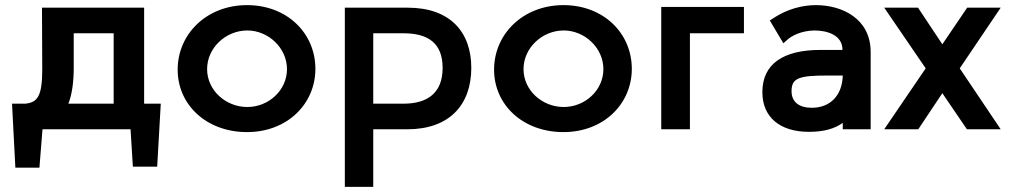

<svg xmlns="http://www.w3.org/2000/svg" viewBox="-20 -505 3944 750"><path d="M499 146H594L608 -100H543V-475H144L145 -243V-234C145 -130 127 -105 79 -100H27L40 150H134L146 0H490ZM268 -238V-375H424V-100H247C261 -134 268 -185 268 -238Z M674 -233C674 -95 787 11 945 11C1102 11 1212 -99 1212 -236C1212 -375 1102 -485 945 -485C787 -485 674 -372 674 -233ZM1101 -235C1101 -152 1029 -87 946 -87C862 -87 789 -152 789 -235C789 -318 862 -386 946 -386C1028 -386 1101 -318 1101 -235Z M1327 -475V225H1438V0H1571C1735 0 1821 -95 1821 -240C1821 -381 1737 -475 1573 -475ZM1438 -100V-375H1556C1649 -375 1709 -339 1709 -240C1709 -141 1649 -100 1556 -100Z M1910 -233C1910 -95 2023 11 2181 11C2338 11 2448 -99 2448 -236C2448 -375 2338 -485 2181 -485C2023 -485 1910 -372 1910 -233ZM2337 -235C2337 -152 2265 -87 2182 -87C2098 -87 2025 -152 2025 -235C2025 -318 2098 -386 2182 -386C2264 -386 2337 -318 2337 -235Z M2886 -375V-478H2563V0H2675V-375Z M3272 -210C3270 -131 3222 -84 3151 -84C3101 -84 3072 -107 3072 -149C3072 -201 3102 -210 3215 -210ZM3381 -302C3381 -432 3270 -485 3167 -485C3115 -485 3055 -470 3001 -434L2987 -425L3040 -336L3057 -351C3072 -364 3108 -385 3161 -386C3210 -386 3271 -369 3271 -310H3185C3039 -310 2958 -255 2958 -145C2958 -47 3027 10 3140 10C3198 10 3240 -2 3272 -25V0H3381Z M3434 -475 3596 -238 3434 0H3567L3661 -141L3757 0H3889L3729 -238L3889 -475H3758L3661 -332L3566 -475Z"/></svg>

Font: Mint Spirit No2
Style: Bold
Weight: 700
Designer: HARENDAL Hirwen
Foundry: Arkandis Digital Foundry.
Version: Version 1.004;FFEdit